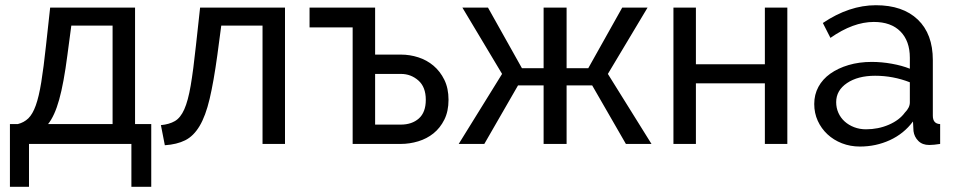

<svg xmlns="http://www.w3.org/2000/svg" viewBox="-20 -551 3662 735"><path d="M18 -76H48Q72 -82 88.5 -98Q105 -114 117 -147.5Q129 -181 138 -236.5Q147 -292 156 -376L172 -522H497V-76H559V164H483V0H91V164H18ZM411 -76V-453H253L238 -340Q224 -232 206.5 -169.5Q189 -107 164 -76Z M596 -72Q628 -75 649.5 -87.5Q671 -100 685.5 -132.5Q700 -165 710 -223.5Q720 -282 730 -376L746 -522H1071V0H985V-453H827L812 -340Q798 -238 782.5 -172.5Q767 -107 744 -68.5Q721 -30 689 -14Q657 2 611 5Z M1416 -342H1515Q1549 -342 1581.5 -331.5Q1614 -321 1639.5 -299.5Q1665 -278 1681 -245.5Q1697 -213 1697 -169Q1697 -125 1681 -93Q1665 -61 1639.5 -40.5Q1614 -20 1581 -10Q1548 0 1514 0H1330V-446H1165V-522H1416ZM1514 -74Q1557 -74 1583.5 -97.5Q1610 -121 1610 -169Q1610 -218 1581.5 -243Q1553 -268 1515 -268H1416V-74Z M1848 -522 1978 -290H2061V-522H2149V-290H2232L2362 -522H2459L2307 -268L2474 0H2376L2247 -224H2149V0H2061V-224H1963L1834 0H1736L1902 -268L1750 -522Z M2644 -305H2908V-522H2994V0H2908V-232H2644V0H2558V-522H2644Z M3272 10Q3235 10 3203 -2.5Q3171 -15 3147.5 -37Q3124 -59 3110.5 -88.5Q3097 -118 3097 -153Q3097 -189 3113 -218.5Q3129 -248 3158.5 -269Q3188 -290 3228.5 -302Q3269 -314 3317 -314Q3355 -314 3394 -307Q3433 -300 3463 -288V-330Q3463 -394 3427 -430.5Q3391 -467 3325 -467Q3246 -467 3159 -406L3130 -463Q3231 -531 3333 -531Q3436 -531 3493.5 -476Q3551 -421 3551 -321V-108Q3551 -77 3579 -76V0Q3565 2 3556 3Q3547 4 3537 4Q3511 4 3495.5 -11.5Q3480 -27 3477 -49L3475 -86Q3440 -39 3386.5 -14.5Q3333 10 3272 10ZM3295 -56Q3342 -56 3382.5 -73.5Q3423 -91 3444 -120Q3463 -139 3463 -159V-236Q3399 -261 3330 -261Q3264 -261 3222.5 -233Q3181 -205 3181 -160Q3181 -138 3189.5 -119Q3198 -100 3213.5 -86Q3229 -72 3250 -64Q3271 -56 3295 -56Z"/></svg>

Font: Raleway Medium Alt1
Style: Regular
Weight: 500
Designer: Matt McInerney, Pablo Impallari, Rodrigo Fuenzalida
Foundry: Matt McInerney, Pablo Impallari, Rodrigo Fuenzalida
Version: Version 3.000g; ttfautohint (v1.5) -l 8 -r 28 -G 28 -x 14 -D